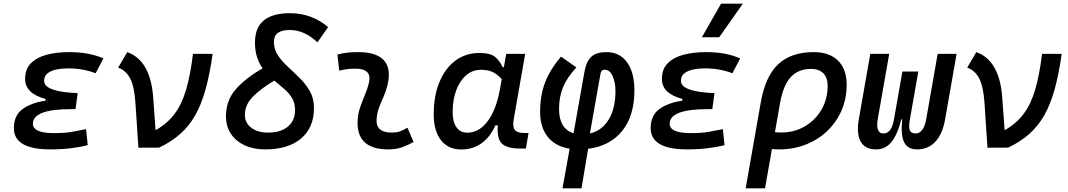

<svg xmlns="http://www.w3.org/2000/svg" viewBox="-20 -815 5899 1060"><path d="M258.3 9.8Q56.6 9.8 56.6 -107.4Q56.6 -179.2 106 -213.9Q155.3 -248.5 230.5 -258.8L232.4 -268.6Q118.7 -298.3 118.7 -378.9Q118.7 -434.6 151.9 -467Q185.1 -499.5 240.2 -513.4Q295.4 -527.3 360.8 -527.3Q474.1 -527.3 550.8 -492.2L507.8 -410.6Q437.5 -437.5 356 -437.5Q321.3 -437.5 291 -431.2Q260.7 -424.8 242.2 -409.9Q223.6 -395 223.6 -368.7Q223.6 -308.1 408.7 -300.8L397 -212.4H371.6Q161.6 -212.4 161.6 -131.8Q161.6 -80.1 277.8 -80.1Q338.9 -80.1 380.6 -87.6Q422.4 -95.2 455.1 -102.1L464.4 -13.7Q423.3 -2.9 371.3 3.4Q319.3 9.8 258.3 9.8Z M858.4 0 744.1 0.5 727.5 -249Q721.7 -335.4 699.5 -380.1Q677.2 -424.8 632.3 -441.9L682.6 -527.3Q746.6 -504.4 782 -442.6Q817.4 -380.9 825.2 -283.2L838.9 -96.2Q903.3 -132.3 943.6 -186Q983.9 -239.7 1007.6 -320.3Q1031.2 -400.9 1045.4 -517.6H1153.8Q1138.2 -405.3 1115 -321.8Q1091.8 -238.3 1057.4 -178Q1022.9 -117.7 974.1 -74.7Q925.3 -31.7 858.4 0Z M1444.3 9.8Q1379.4 9.8 1330.6 -12.9Q1281.7 -35.6 1254.6 -76.7Q1227.5 -117.7 1227.5 -171.9Q1227.5 -261.7 1283.2 -324Q1338.9 -386.2 1429.7 -437.5Q1411.1 -463.9 1399.4 -498.8Q1387.7 -533.7 1387.7 -580.6Q1387.7 -742.2 1580.6 -742.2Q1700.7 -742.2 1791.5 -665.5L1732.4 -581.1Q1661.6 -649.4 1579.1 -649.4Q1492.2 -649.4 1492.2 -584.5Q1492.2 -542.5 1514.6 -509Q1537.1 -475.6 1570.1 -445.6Q1603 -415.5 1635.7 -383.1Q1668.5 -350.6 1690.9 -311Q1713.4 -271.5 1713.4 -218.3Q1713.4 -110.8 1642.3 -50.5Q1571.3 9.8 1444.3 9.8ZM1494.6 -370.1Q1419.9 -325.7 1376 -281.2Q1332 -236.8 1332 -180.2Q1332 -136.7 1366.9 -109.9Q1401.9 -83 1459.5 -83Q1529.8 -83 1569.3 -116Q1608.9 -148.9 1608.9 -207.5Q1608.9 -246.6 1592 -274.2Q1575.2 -301.8 1549.1 -324Q1522.9 -346.2 1494.6 -370.1Z M2229.5 -109.9 2263.2 -31.2Q2233.4 -14.2 2200.2 -2.2Q2167 9.8 2124 9.8Q1944.3 9.8 1954.6 -153.3Q1957 -189.9 1969 -224.6Q1981 -259.3 1994.9 -292Q2008.8 -324.7 2016.1 -355Q2037.1 -436 1942.4 -436Q1896 -436 1853 -424.8L1842.8 -513.7Q1871.6 -522 1900.4 -524.7Q1929.2 -527.3 1958 -527.3Q2059.1 -527.3 2100.1 -481.2Q2141.1 -435.1 2119.1 -345.2Q2110.8 -310.5 2097.4 -280.5Q2084 -250.5 2072.8 -221.2Q2061.5 -191.9 2059.1 -157.7Q2053.7 -83 2143.1 -83Q2167.5 -83 2185.8 -89.1Q2204.1 -95.2 2229.5 -109.9Z M2761.7 -444.3 2774.9 -517.6H2879.4L2815.9 -154.8Q2809.1 -115.7 2822 -98.1Q2835 -80.6 2877.9 -80.6H2897.9L2883.3 4.9H2848.6Q2776.9 4.9 2749.5 -23.9Q2722.2 -52.7 2728.5 -122.6H2714.4Q2687 -59.1 2638.7 -24.4Q2590.3 10.3 2527.8 10.3Q2454.6 10.3 2414.6 -40.8Q2374.5 -91.8 2374.5 -184.1Q2374.5 -285.6 2406 -361.8Q2437.5 -438 2494.1 -480.2Q2550.8 -522.5 2626.5 -522.5Q2687 -522.5 2713.4 -500.7Q2739.7 -479 2754.9 -444.3ZM2634.8 -429.7Q2588.4 -429.7 2553.2 -399.2Q2518.1 -368.7 2498.5 -315.9Q2479 -263.2 2479 -196.3Q2479 -141.6 2500.2 -112.1Q2521.5 -82.5 2559.6 -82.5Q2625 -82.5 2672.6 -146.2Q2720.2 -210 2740.7 -325.7L2750 -377.9Q2734.4 -397.5 2707 -413.6Q2679.7 -429.7 2634.8 -429.7Z M3190.4 224.6H3085.4L3125 5.9Q3045.9 -6.8 3003.9 -59.6Q2961.9 -112.3 2961.9 -197.3Q2961.9 -287.1 2988.5 -357.9Q3015.1 -428.7 3077.1 -502.4L3162.1 -442.9Q3110.8 -387.2 3088.6 -333.7Q3066.4 -280.3 3066.4 -213.4Q3066.4 -104.5 3146.5 -79.1L3207 -420.4Q3217.3 -477.5 3245.4 -502.4Q3273.4 -527.3 3328.1 -527.3Q3400.9 -527.3 3441.7 -471.4Q3482.4 -415.5 3482.4 -315.4Q3482.4 -176.3 3415.3 -92.5Q3348.1 -8.8 3227.1 6.3ZM3236.8 -78.1Q3303.7 -94.2 3340.8 -155.3Q3377.9 -216.3 3377.9 -314Q3377.9 -358.9 3362.3 -394.5Q3346.7 -430.2 3317.9 -430.2Q3298.8 -430.2 3294.9 -405.8Z M3773.9 9.8Q3572.3 9.8 3572.3 -107.4Q3572.3 -179.2 3621.6 -213.9Q3670.9 -248.5 3746.1 -258.8L3748 -268.6Q3634.3 -298.3 3634.3 -378.9Q3634.3 -434.6 3667.5 -467Q3700.7 -499.5 3755.9 -513.4Q3811 -527.3 3876.5 -527.3Q3989.7 -527.3 4066.4 -492.2L4023.4 -410.6Q3953.1 -437.5 3871.6 -437.5Q3836.9 -437.5 3806.6 -431.2Q3776.4 -424.8 3757.8 -409.9Q3739.3 -395 3739.3 -368.7Q3739.3 -308.1 3924.3 -300.8L3912.6 -212.4H3887.2Q3677.2 -212.4 3677.2 -131.8Q3677.2 -80.1 3793.5 -80.1Q3854.5 -80.1 3896.2 -87.6Q3938 -95.2 3970.7 -102.1L3980 -13.7Q3939 -2.9 3887 3.4Q3835 9.8 3773.9 9.8ZM3855 -609.4 3960.9 -794.9H4081.1L3950.7 -609.4Z M4472.7 -527.3Q4559.1 -527.3 4606.7 -480.2Q4654.3 -433.1 4654.3 -346.7Q4654.3 -270.5 4626.2 -205.6Q4598.1 -140.6 4547.6 -92.3Q4497.1 -43.9 4429.2 -17.1Q4361.3 9.8 4281.2 9.8Q4262.2 9.8 4241.7 7.8L4203.6 224.6H4096.7L4180.2 -250.5Q4205.1 -393.1 4276.1 -460.2Q4347.2 -527.3 4472.7 -527.3ZM4258.3 -85Q4274.4 -83.5 4292 -83.5Q4365.2 -83.5 4423.3 -117.4Q4481.4 -151.4 4515.4 -210Q4549.3 -268.6 4549.3 -341.8Q4549.3 -386.2 4525.4 -410.4Q4501.5 -434.6 4458 -434.6Q4386.7 -434.6 4345.2 -388.9Q4303.7 -343.3 4286.6 -246.1Z M5043.9 9.8Q4991.2 9.8 4971.7 -29.5Q4952.1 -68.8 4960.9 -156.2H4956.1Q4933.6 -68.8 4900.4 -29.5Q4867.2 9.8 4816.4 9.8Q4755.9 9.8 4731.7 -33.4Q4707.5 -76.7 4721.2 -156.2L4784.7 -517.6H4889.2L4825.7 -156.2Q4819.3 -119.1 4827.1 -98.6Q4835 -78.1 4856.4 -78.1Q4877.9 -78.1 4892.8 -95.7Q4907.7 -113.3 4915.5 -156.2L4961.9 -419.9H5049.8L5003.4 -156.2Q4995.6 -112.8 5002.9 -95.5Q5010.3 -78.1 5035.2 -78.1Q5057.1 -78.1 5072 -98.6Q5086.9 -119.1 5093.3 -156.2L5156.7 -517.6H5261.2L5197.8 -156.2Q5184.1 -76.7 5144.5 -33.4Q5105 9.8 5043.9 9.8Z M5545.9 0 5431.6 0.5 5415 -249Q5409.2 -335.4 5387 -380.1Q5364.7 -424.8 5319.8 -441.9L5370.1 -527.3Q5434.1 -504.4 5469.5 -442.6Q5504.9 -380.9 5512.7 -283.2L5526.4 -96.2Q5590.8 -132.3 5631.1 -186Q5671.4 -239.7 5695.1 -320.3Q5718.8 -400.9 5732.9 -517.6H5841.3Q5825.7 -405.3 5802.5 -321.8Q5779.3 -238.3 5744.9 -178Q5710.4 -117.7 5661.6 -74.7Q5612.8 -31.7 5545.9 0Z"/></svg>

Font: Cascadia Mono
Style: Italic
Weight: 400
Italic angle: -10°
Monospace: yes
Designer: Aaron Bell
Foundry: Saja Typeworks
Version: Version 2404.023; ttfautohint (v1.8.4)